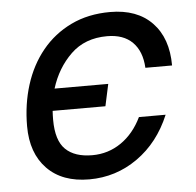

<svg xmlns="http://www.w3.org/2000/svg" viewBox="-45 -587 657 645"><g transform="rotate(-5 284.0 -265.0)"><path d="M231 12Q140 12 89 -40.5Q38 -93 38 -184Q38 -258 58.5 -323Q79 -388 119 -437Q159 -486 217 -514Q275 -542 349 -542Q440 -542 490.5 -489.5Q541 -437 541 -345H451Q448 -401 417.5 -431.5Q387 -462 332 -462Q257 -462 209.5 -416Q162 -370 141 -302H322L306 -228H128Q127 -213 127 -198Q127 -128 158 -98Q189 -68 248 -68Q302 -68 345.5 -98Q389 -128 415 -182H505Q467 -91 394 -39.5Q321 12 231 12Z"/></g></svg>

Font: Geist Regular
Style: Italic
Weight: 400
Italic angle: -12°
Designer: Basement.studio, Andrés Briganti, Mateo Zaragoza
Foundry: Basement.studio, Vercel, Andrés Briganti, Guido Ferreyra, Mateo Zaragoza
Version: Version 1.500; ttfautohint (v1.8.4.7-5d5b)